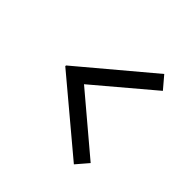

<svg xmlns="http://www.w3.org/2000/svg" viewBox="-130 -699 718 718"><g transform="rotate(45 228.5 -340.0)"><path d="M68.8 -341.8 351.1 -579.1 392.1 -530.8 166 -339.8 392.1 -148.9 351.1 -101.1 68.8 -337.9Z"/></g></svg>

Font: Margherita Bold
Style: Regular
Weight: 700
Designer: James Puckett
Foundry: Dunwich Type Founders
Version: Version 1.008;hotconv 1.0.109;makeotfexe 2.5.65596